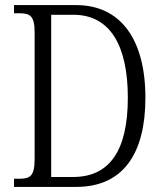

<svg xmlns="http://www.w3.org/2000/svg" viewBox="-20 -734 640 754"><path d="M35 0H279C464 0 551 -131 551 -350C551 -579 454 -714 279 -714H35V-682H53C98 -682 116 -673 116 -606V-111C116 -42 99 -32 54 -32H35ZM267 -39H181V-676H268C412 -676 482 -556 482 -350C482 -145 412 -39 267 -39Z"/></svg>

Font: Noto Serif Georgian Condensed Light
Style: Regular
Weight: 300
Width: 3
Designer: Monotype Design Team, Akaki Razmadze
Foundry: Google LLC
Version: Version 2.003